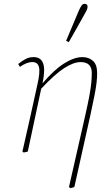

<svg xmlns="http://www.w3.org/2000/svg" viewBox="-20 -791 566 1002"><path d="M97 0Q117 -87 136.5 -174.5Q156 -262 175 -349Q190 -414 183.5 -440.5Q177 -467 149 -467Q133 -467 117 -460.5Q101 -454 84 -442L75 -457Q96 -474 114.5 -483.5Q133 -493 155 -493Q193 -493 205 -460.5Q217 -428 202 -356Q261 -426 314 -459.5Q367 -493 410 -493Q443 -493 465 -473.5Q487 -454 487 -409Q487 -387 484 -360Q481 -333 473 -292.5Q465 -252 451 -187L368 185L347 191L340 185L425 -189Q439 -251 446.5 -291.5Q454 -332 456.5 -360Q459 -388 459 -410Q459 -467 401 -467Q364 -467 315 -435.5Q266 -404 195 -328L125 0L104 5ZM325 -578Q342 -618 358.5 -657.5Q375 -697 392 -737Q400 -754 406 -762.5Q412 -771 421 -771Q437 -771 437 -756Q437 -749 433.5 -740.5Q430 -732 419 -713Q399 -677 379 -641.5Q359 -606 339 -571Z"/></svg>

Font: Source Serif 4 SmText ExtraLight
Style: Italic
Weight: 200
Italic angle: -12°
Designer: Frank Grießhammer
Foundry: Adobe
Version: Version 4.005;hotconv 1.1.0;makeotfexe 2.6.0